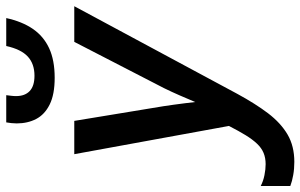

<svg xmlns="http://www.w3.org/2000/svg" viewBox="-211 -780 987 631"><g transform="rotate(-90 282.5 -464.5)"><path d="M65.9 9.3Q43 9.3 22.5 5.6Q2 2 -13.2 -3.9V-101.1Q2.9 -92.8 22.2 -88.9Q41.5 -85 58.6 -85Q79.1 -85 95.5 -91.8Q111.8 -98.6 125.7 -113.3Q139.6 -127.9 153.6 -150.6Q167.5 -173.3 184.1 -205.6L91.3 -713.9H200.7L249 -420.4Q251.5 -405.8 253.9 -386.7Q256.3 -367.7 258.8 -349.4Q261.2 -331.1 262.7 -316.4Q272.9 -340.8 284.4 -367.2Q295.9 -393.6 308.1 -418.5L460.4 -713.9H577.6L289.6 -178.2Q257.3 -118.7 225.6 -76.9Q193.8 -35.2 155.8 -12.9Q117.7 9.3 65.9 9.3ZM342.3 -778.3Q287.6 -778.3 254.6 -794.7Q221.7 -811 207 -839.1Q192.4 -867.2 192.4 -903.3Q192.4 -911.1 193.4 -920.7Q194.3 -930.2 195.8 -937.5H285.2Q284.2 -929.2 283.2 -921.1Q282.2 -913.1 282.2 -905.3Q282.2 -876 298.8 -860.4Q315.4 -844.7 349.1 -844.7Q388.2 -844.7 412.1 -866.7Q436 -888.7 446.8 -937.5H538.6Q527.3 -885.7 503.2 -850.3Q479 -814.9 439.7 -796.6Q400.4 -778.3 342.3 -778.3Z"/></g></svg>

Font: Open Sans SemiCondensed SemiBold
Style: Italic
Weight: 600
Width: 4
Italic angle: -12°
Designer: Monotype Design Team
Foundry: Monotype Imaging Inc.
Version: Version 3.000